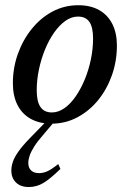

<svg xmlns="http://www.w3.org/2000/svg" viewBox="-20 -474 510 753"><path d="M287 -453.5Q335.5 -453.5 369.2 -434.2Q403 -415 420.8 -379.5Q438.5 -344 438.5 -295.5Q438.5 -234.5 419 -179.2Q399.5 -124 364.8 -81.2Q330 -38.5 283.2 -13.8Q236.5 11 182 11Q134 11 100 -8.2Q66 -27.5 48.2 -63Q30.5 -98.5 30.5 -147Q30.5 -208 50.2 -263Q70 -318 104.8 -361Q139.5 -404 186 -428.8Q232.5 -453.5 287 -453.5ZM183.5 -33Q209 -33 233 -50Q257 -67 277.2 -96.5Q297.5 -126 312.8 -163.2Q328 -200.5 336.5 -241.5Q345 -282.5 345 -322.5Q345 -367.5 330.5 -388.2Q316 -409 286 -409Q260 -409 236.2 -392Q212.5 -375 192 -345.8Q171.5 -316.5 156.2 -279Q141 -241.5 132.5 -200.5Q124 -159.5 124 -120Q124 -75.5 138.8 -54.2Q153.5 -33 183.5 -33ZM148.5 56Q126.5 81 114 101Q101.5 121 96.2 136.5Q91 152 91 165Q91 184 102 194.5Q113 205 133.5 205Q148.5 205 164.5 198.2Q180.5 191.5 208.5 169.5L217 188.5Q177.5 227 150.8 243.2Q124 259.5 92.5 259.5Q61 259.5 42.8 241.8Q24.5 224 24.5 195Q24.5 178.5 30.5 160.5Q36.5 142.5 53 119.2Q69.5 96 100.5 64.5L171 -8H202.5Z"/></svg>

Font: Newsreader 16pt Medium
Style: Italic
Weight: 500
Italic angle: -17°
Designer: Hugues Gentile
Foundry: Production Type
Version: Version 1.003